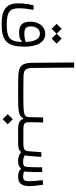

<svg xmlns="http://www.w3.org/2000/svg" viewBox="702 -1435 940 2384"><g transform="rotate(90 1172.0 -243.0)"><path d="M277.8 207C484.4 207 559.1 141.6 559.1 -77.1C559.1 -240.2 501.5 -334.5 400.4 -334.5C305.7 -334.5 249.5 -251 249.5 -152.3C249.5 -49.8 290 -10.3 384.8 -10.3C450.7 -10.3 476.1 -23.9 490.7 -44.9L500.5 -45.4C498.5 30.8 486.3 78.1 453.6 106C420.4 134.3 367.2 143.1 283.7 143.1C133.3 143.1 82.5 108.4 82.5 -9.8C82.5 -72.8 92.8 -129.4 102.1 -189.9H44.9C32.7 -132.3 21 -69.3 21 -1.5C21 135.3 84.5 207 277.8 207ZM501 -90.3C469.2 -82 435.5 -75.2 400.9 -75.2C328.6 -75.2 308.1 -97.7 308.1 -156.7C308.1 -218.8 339.4 -269 397.9 -269C461.4 -269 497.6 -207.5 501 -90.3ZM459.5 -414.6 521.5 -476.1 459.5 -538.1 398.4 -476.6 337.4 -538.1 275.9 -476.1 337.4 -414.6 398.4 -475.1Z M1166 2C1183.6 2 1192.4 -9.3 1192.4 -33.7C1192.4 -53.7 1184.1 -63 1171.9 -63C1153.8 -63 1137.2 -63 1121.1 -63C1045.4 -63 987.8 -63 933.6 -64.5C845.2 -67.4 824.2 -85 823.2 -197.3L819.3 -693.4H755.9L759.8 -175.3C760.7 -41 804.2 -5.9 918 -0.5C977.5 2.4 1044.4 2 1116.2 2C1132.8 2 1149.4 2 1166 2Z M1166 2C1355.5 2 1418.5 -2.4 1448.2 -60.5H1457C1473.1 -15.1 1505.4 2 1593.3 2H1752C1775.4 2 1791 -4.9 1791 -33.2C1791 -55.2 1782.7 -63 1757.8 -63H1604.5C1502.4 -63 1497.6 -78.1 1497.6 -142.6L1500 -309.6L1438 -307.6L1434.1 -137.7C1432.6 -71.8 1416 -63 1171.9 -63ZM1460 193.4 1522.5 130.9 1460 67.9 1397.5 130.9Z M1752.9 2C1828.6 2 1850.6 -12.2 1865.2 -32.7H1874.5C1900.9 -7.3 1939 2 1981 2C2019 2 2051.8 -5.9 2068.8 -32.7H2077.1C2098.6 -7.3 2130.4 2 2173.8 2C2252.4 2 2290.5 -38.1 2290.5 -136.2C2290.5 -187 2285.2 -241.2 2273.4 -308.6L2216.3 -302.7C2224.6 -238.8 2229.5 -187.5 2229.5 -134.8C2229.5 -75.2 2216.3 -60.1 2172.4 -60.1C2148.9 -60.1 2127.9 -63.5 2108.9 -72.3C2110.8 -83.5 2112.3 -95.2 2112.8 -105.5C2116.7 -157.7 2117.2 -232.9 2116.2 -297.9L2057.1 -295.9C2057.1 -228 2056.6 -152.8 2052.7 -107.9C2049.8 -71.8 2034.2 -60.1 1989.3 -60.1C1962.9 -60.1 1932.1 -65.4 1909.2 -79.1C1911.6 -92.3 1913.6 -107.9 1915.5 -125C1920.9 -179.7 1924.3 -229 1927.7 -286.6L1869.6 -285.6C1865.7 -225.6 1862.3 -180.7 1857.4 -124C1853 -79.1 1836.4 -63 1757.8 -63Z"/></g></svg>

Font: Cascadia Mono Light
Style: Regular
Weight: 300
Monospace: yes
Designer: Aaron Bell
Foundry: Saja Typeworks
Version: Version 2404.023